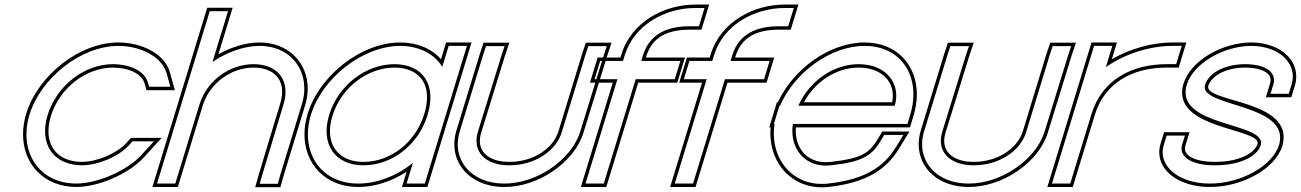

<svg xmlns="http://www.w3.org/2000/svg" viewBox="-20 -784 5698 841"><path d="M709.5 -464 726.2 -404H633.2L627.3 -424C612.2 -473 552 -502 475.3 -503C349.9 -503 229.5 -410 188.9 -281C149.5 -152 214.5 -60 339.8 -60C412.6 -61 497.5 -98 543.3 -146L560.1 -165H654.1L598.4 -104C539.9 -40 413.4 19 315.4 20C148.6 20 61 -121 108.9 -281C157.8 -441 333 -583 499.7 -583H500.9C597.2 -582 689.2 -535 709.5 -464ZM723.9 -468.1C700.8 -549.1 600.7 -597 501 -598H499.7C325.2 -598 145.4 -451.6 94.5 -285.3C85.4 -254.9 81 -225 80.9 -196.3C80.5 -66.8 170.8 35 315.5 35C418.7 33.9 547.5 -26.1 609.5 -93.9L688.1 -180H553.3L532.2 -156.1C489 -111.2 407.7 -75.9 339.7 -75C318.9 -75 299.7 -77.8 283 -82.8C208.2 -105.6 172.6 -176.2 203.2 -276.6C242 -399.6 357.3 -488 475.2 -488C549.4 -487 600.9 -458.6 612.9 -419.7L621.9 -389H745.9Z M1208.3 -20 1196.7 21H1117.7L1129 -19L1221.7 -326C1253.5 -430 1198.4 -502 1091.8 -503C984.8 -503 885.5 -430 853.7 -326L841.4 -286L760.1 -20L747.9 20H667.9L680.1 -20L761.4 -286L773.7 -326L886.5 -695L898.7 -735H978.7L966.5 -695L910.7 -512.6C973.8 -555.4 1047.5 -582.5 1116.2 -583C1262.3 -583 1344.1 -461 1301.8 -326ZM1222.7 -15.8 1316.1 -321.6C1324 -346.8 1327.9 -371.9 1327.9 -396C1328 -508.6 1244.1 -598 1116.2 -598C1055.9 -597.6 992.8 -577.6 936.7 -546.3L999 -750H887.6L647.6 35H759L868 -321.6C897.9 -419.2 991.6 -488 1091.7 -488C1110.3 -487.8 1127.1 -485.3 1141.7 -480.9C1203 -462.2 1231.4 -409 1207.3 -330.3L1114.6 -23.2L1097.9 36H1208.1Z M1341.9 -281C1390.8 -441 1566.8 -582 1732.7 -583C1816.3 -583 1883.3 -547.1 1917.2 -491.3L1933 -543L1945.2 -583H2025.2L2013 -543L1934.1 -284.8L1932.9 -281L1853.1 -20L1840.9 20H1760.9L1773.1 -20L1788.6 -70.8C1721 -15.1 1632.3 20.5 1548.4 20C1381.6 20 1293.3 -122 1341.9 -281ZM1421.9 -281C1382.5 -152 1448.3 -59 1572.8 -60C1696.7 -60 1811.5 -148.8 1851.5 -276.3L1852.9 -281C1892.7 -411 1834.5 -502 1708.3 -503C1582.9 -503 1461.7 -411 1421.9 -281ZM1327.6 -285.4C1318.2 -254.8 1313.7 -224.7 1313.6 -195.8C1313.4 -66.9 1404.3 35 1548.3 35C1621.8 35.4 1697.5 9.5 1761.1 -31.9L1740.6 35H1852L2045.5 -598H1934.1L1911.6 -524.3C1870.7 -571 1807.7 -598 1732.7 -598C1559.1 -597 1378.4 -451.6 1327.6 -285.4ZM1436.3 -276.6C1474.2 -400.6 1590.2 -488 1708.2 -488C1728.9 -487.8 1747.5 -485.1 1763.6 -480.2C1837.7 -457.6 1869.9 -387.9 1838.6 -285.4L1837.1 -280.7C1799 -159.1 1689.5 -75 1572.8 -75C1551.7 -74.8 1533 -77.5 1516.3 -82.5C1441.7 -105 1405.5 -176.2 1436.3 -276.6Z M2096 -543 2108.9 -582H2190.2L2176.9 -542L2073.3 -207C2047 -121 2105.1 -59 2212.3 -60C2320.4 -60 2416 -121 2441.3 -207L2544 -543L2556.9 -582H2637.9L2624.7 -542L2521.3 -207C2484.6 -87 2333.6 21 2187.9 20C2043 20 1957 -85 1993.3 -207ZM2081.7 -547.6 1978.9 -211.3C1972.9 -191.1 1970 -171.3 1970 -152C1969.9 -45.4 2059.2 35 2187.8 35C2340 36 2496.6 -75.1 2535.6 -202.6L2639 -537.4L2658.7 -597H2546.1L2529.7 -547.6L2426.9 -211.3C2404 -133.3 2315.5 -75 2212.3 -75C2189.4 -74.8 2169.5 -77.6 2152.5 -82.7C2094.6 -100.2 2069.6 -143.5 2087.6 -202.6L2191.1 -537.4L2211.1 -597H2098.1Z M3026 -749H3066L3041.5 -669H3001.5C2898.5 -669 2825.4 -633 2796.8 -543L2788.8 -517H2920.1H2960.1L2935.6 -437H2895.6H2764.4L2636.9 -20L2624.6 20H2544.6L2556.9 -20L2684.4 -437H2624.4H2584.4L2608.8 -517H2648.8H2708.8L2716.8 -543C2758.7 -677 2895.4 -749 3026 -749ZM3026 -764C2890.6 -764 2746.9 -689.5 2702.4 -547.4L2697.7 -532H2597.7L2564.1 -422H2664.1L2524.4 35H2635.7L2775.5 -422H2946.7L2980.3 -532H2809.1L2811.1 -538.5C2837.2 -620.7 2902 -654 3001.5 -654H3052.6L3086.3 -764Z M3417 -749H3457L3432.5 -669H3392.5C3289.5 -669 3216.4 -633 3187.8 -543L3179.8 -517H3311.1H3351.1L3326.6 -437H3286.6H3155.4L3027.9 -20L3015.6 20H2935.6L2947.9 -20L3075.4 -437H3015.4H2975.4L2999.8 -517H3039.8H3099.8L3107.8 -543C3149.7 -677 3286.4 -749 3417 -749ZM3417 -764C3281.6 -764 3137.9 -689.5 3093.4 -547.4L3088.7 -532H2988.7L2955.1 -422H3055.1L2915.4 35H3026.7L3166.5 -422H3337.7L3371.3 -532H3200.1L3202.1 -538.5C3228.2 -620.7 3293 -654 3392.5 -654H3443.6L3477.3 -764Z M3477.1 -321H3899.1C3926.7 -411 3868.5 -502 3742.3 -503C3630.2 -503 3525.6 -429.5 3477.1 -321ZM3372.8 -241H3369.7L3381.9 -281L3394.1 -321H3396.7C3459.3 -464.5 3614.8 -582.1 3766.7 -583C3933.5 -583 4015.8 -441 3966.9 -281L3954.7 -241H3914.7H3452.8C3436.7 -130.8 3509.4 -46.6 3619.5 -60H3620.6C3755.2 -75 3796.6 -100 3836.4 -165L3853 -193H3937L3905.1 -141C3852.5 -54 3770.4 2 3607.7 20C3449.4 37.4 3349.9 -94.1 3372.8 -241ZM3501.2 -336C3551.5 -428.4 3644.3 -488 3742.2 -488C3757.8 -487.9 3772.3 -486.3 3785.5 -483.5C3867.2 -465.9 3902.1 -402.1 3887.6 -336ZM3355.8 -226C3354 -206.3 3354.1 -188.1 3356.1 -169.8C3369.5 -46.6 3468 50.5 3609.3 34.9C3775 16.6 3862.8 -42 3917.9 -133.2L3963.8 -208H3844.5L3823.6 -172.7C3786.5 -112.2 3751.5 -89.8 3619.8 -75H3618.6L3617.7 -74.9C3606.2 -73.5 3595.3 -73.3 3584.9 -74C3508.1 -79.9 3459.5 -142.7 3466.2 -226H3965.8L3981.3 -276.6C3991 -308.6 3995.8 -340.1 3995.9 -370.1C3996.2 -497.6 3909.8 -598 3766.7 -598C3610.2 -597.1 3454.2 -479.7 3387 -336H3383L3349.4 -226Z M4130 -543 4142.9 -582H4224.2L4210.9 -542L4107.3 -207C4081 -121 4139.1 -59 4246.3 -60C4354.4 -60 4450 -121 4475.3 -207L4578 -543L4590.9 -582H4671.9L4658.7 -542L4555.3 -207C4518.6 -87 4367.6 21 4221.9 20C4077 20 3991 -85 4027.3 -207ZM4115.7 -547.6 4012.9 -211.3C4006.9 -191.1 4004 -171.3 4004 -152C4003.9 -45.4 4093.2 35 4221.8 35C4374 36 4530.6 -75.1 4569.6 -202.6L4673 -537.4L4692.7 -597H4580.1L4563.7 -547.6L4460.9 -211.3C4438 -133.3 4349.5 -75 4246.3 -75C4223.4 -74.8 4203.5 -77.6 4186.5 -82.7C4128.6 -100.2 4103.6 -143.5 4121.6 -202.6L4225.1 -537.4L4245.1 -597H4132.1Z M4823.8 -490C4909.6 -549.8 5018.5 -583 5116.2 -583H5156.2L5131.8 -503H5091.8C4934.3 -503 4807.4 -432.5 4761.7 -286.8L4760.2 -282L4748 -242L4680.1 -20L4667.9 20H4587.9L4600.1 -20L4668 -242L4680.2 -282C4680.6 -283.3 4681 -284.6 4681.4 -285.9L4760 -543L4772.2 -583H4852.2L4840 -543ZM4850 -524.5 4872.5 -598H4761.1L4667.1 -290.3C4666.6 -288.9 4666.3 -287.6 4665.9 -286.4L4567.6 35H4679L4776 -282.3C4819.4 -420.6 4938.7 -488 5091.8 -488H5142.9L5176.5 -598H5116.2C5027.9 -598 4931.4 -571.6 4850 -524.5Z M5637.3 -413 5625 -373H5545L5557.3 -413C5573.2 -465 5528.1 -502 5435.3 -503C5343.3 -503 5275 -464 5258.3 -413C5227.7 -313 5634.1 -334 5582.9 -150C5554.4 -57 5413.8 21 5278.4 20C5143.8 20 5049.4 -57 5077.9 -150L5090.1 -190H5170.1L5157.9 -150C5142.3 -99 5196.7 -59 5302.8 -60C5409.8 -60 5488 -98 5502.9 -150C5527.4 -250 5122.4 -227 5178.3 -413C5206.4 -505 5337.5 -582 5459.7 -583C5583.9 -583 5665.4 -505 5637.3 -413ZM5651.6 -408.6C5655.8 -422.2 5657.8 -435.8 5657.8 -448.9C5657.9 -536.1 5571.7 -598 5459.7 -598C5332.7 -597 5194.9 -518.6 5163.9 -417.3C5103.6 -216.7 5504.5 -223.6 5488.4 -153.8C5476.3 -113.1 5407.9 -75 5302.8 -75C5270.5 -74.7 5243.9 -78.3 5223.1 -84.6C5177.2 -98.5 5164.8 -121.5 5172.2 -145.6L5190.4 -205H5079L5063.5 -154.4C5059.8 -142.1 5057.9 -129.8 5057.8 -117.9C5057.2 -26.9 5156.7 35 5278.3 35C5417.8 36 5565.7 -42.7 5597.3 -145.8C5653.9 -349.1 5250.9 -333.9 5272.6 -408.5C5286.8 -450.6 5346.9 -488 5435.2 -488C5460.2 -487.7 5481.4 -484.7 5498 -479.6C5539.7 -466.9 5551.4 -445.1 5542.9 -417.4L5524.8 -358H5636.1Z"/></svg>

Font: Nordica Plus
Style: NordicaClassicLtExtOblOl
Weight: 300
Version: Version 1.01